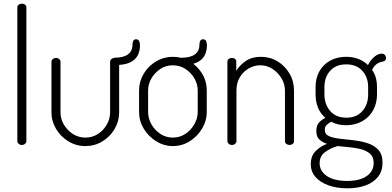

<svg xmlns="http://www.w3.org/2000/svg" viewBox="-20 -786 2125 1041"><path d="M98 0Q88 0 81 -6.5Q74 -13 74 -21V-745Q74 -755 81 -760.5Q88 -766 98 -766Q109 -766 116 -760.5Q123 -755 123 -745V-21Q123 -13 116 -6.5Q109 0 98 0Z M443 6Q393 6 351 -19.5Q309 -45 284 -87Q259 -129 259 -177V-451Q259 -459 266.5 -465.5Q274 -472 284 -472Q294 -472 301 -465.5Q308 -459 308 -451V-177Q308 -142 326 -111Q344 -80 374.5 -60Q405 -40 443 -40Q481 -40 511 -59.5Q541 -79 559 -110.5Q577 -142 577 -177V-452Q577 -460 584.5 -466Q592 -472 602 -472Q613 -472 619.5 -466Q626 -460 626 -452V-177Q626 -128 601 -86Q576 -44 534.5 -19Q493 6 443 6ZM600 -433V-473Q649 -473 673.5 -491Q698 -509 698 -541Q698 -553 702 -563Q706 -573 717 -573Q731 -573 735 -562Q739 -551 739 -541Q739 -509 726 -484.5Q713 -460 683 -446.5Q653 -433 600 -433Z M917 6Q869 6 827 -20Q785 -46 759.5 -88Q734 -130 734 -179V-295Q734 -344 759 -386Q784 -428 826 -453Q868 -478 917 -478Q967 -478 1008.5 -453.5Q1050 -429 1075.5 -387.5Q1101 -346 1101 -295V-179Q1101 -131 1075.5 -88.5Q1050 -46 1008.5 -20Q967 6 917 6ZM917 -40Q955 -40 985 -60Q1015 -80 1033.5 -112Q1052 -144 1052 -179V-295Q1052 -330 1034 -361Q1016 -392 985.5 -412Q955 -432 917 -432Q879 -432 849 -412Q819 -392 801 -361Q783 -330 783 -295V-179Q783 -144 801 -112Q819 -80 849.5 -60Q880 -40 917 -40ZM963 -433V-473Q1012 -473 1036.5 -491Q1061 -509 1061 -541Q1061 -553 1065 -563Q1069 -573 1080 -573Q1094 -573 1098 -562Q1102 -551 1102 -541Q1102 -509 1089 -484.5Q1076 -460 1046 -446.5Q1016 -433 963 -433Z M1237 0Q1227 0 1220 -6.5Q1213 -13 1213 -21V-452Q1213 -461 1220 -466.5Q1227 -472 1237 -472Q1248 -472 1254.5 -466.5Q1261 -461 1261 -452V-402Q1278 -431 1311.5 -454.5Q1345 -478 1395 -478Q1444 -478 1484.5 -453.5Q1525 -429 1549.5 -387.5Q1574 -346 1574 -295V-21Q1574 -11 1566.5 -5.5Q1559 0 1549 0Q1541 0 1533 -5.5Q1525 -11 1525 -21V-295Q1525 -330 1506.5 -361Q1488 -392 1458 -412Q1428 -432 1391 -432Q1359 -432 1329.5 -415.5Q1300 -399 1281 -368.5Q1262 -338 1262 -295V-21Q1262 -13 1255 -6.5Q1248 0 1237 0Z M1863 235Q1805 235 1760 218.5Q1715 202 1690 173Q1665 144 1665 104Q1665 59 1692 32.5Q1719 6 1753 -6Q1727 -15 1711 -30Q1695 -45 1695 -76Q1695 -104 1708.5 -120Q1722 -136 1744 -147Q1718 -169 1704.5 -201.5Q1691 -234 1691 -273V-314Q1691 -362 1711.5 -399Q1732 -436 1769.5 -457Q1807 -478 1857 -478Q1893 -478 1923 -466.5Q1953 -455 1975 -433Q1989 -461 2009.5 -478Q2030 -495 2048 -495Q2061 -495 2067 -488Q2073 -481 2073 -472Q2073 -463 2068 -458Q2063 -453 2055 -452Q2043 -451 2027 -442Q2011 -433 1997 -407Q2011 -389 2017.5 -365Q2024 -341 2024 -314V-273Q2024 -226 2003 -188Q1982 -150 1943.5 -128.5Q1905 -107 1856 -107Q1811 -107 1776 -126Q1763 -119 1752 -109.5Q1741 -100 1741 -82Q1741 -58 1763.5 -48Q1786 -38 1822 -34Q1858 -30 1897.5 -25.5Q1937 -21 1973 -9.5Q2009 2 2031.5 26.5Q2054 51 2054 96Q2054 141 2030 172Q2006 203 1963 219Q1920 235 1863 235ZM1862 195Q1931 195 1968.5 168.5Q2006 142 2006 98Q2006 64 1985 46.5Q1964 29 1932 21.5Q1900 14 1867 11.5Q1834 9 1810 6Q1772 17 1742.5 38.5Q1713 60 1713 99Q1713 142 1752.5 168.5Q1792 195 1862 195ZM1858 -148Q1913 -148 1944.5 -183.5Q1976 -219 1976 -273V-314Q1976 -367 1944.5 -402Q1913 -437 1857 -437Q1801 -437 1770 -402Q1739 -367 1739 -314V-274Q1739 -221 1770 -184.5Q1801 -148 1858 -148Z"/></svg>

Font: Dosis Light
Style: Regular
Weight: 300
Designer: EdgarTolentino, PabloImpallari, IginoMarini
Foundry: EdgarTolentino, PabloImpallari, IginoMarini
Version: Version 3.001; ttfautohint (v1.8.2)